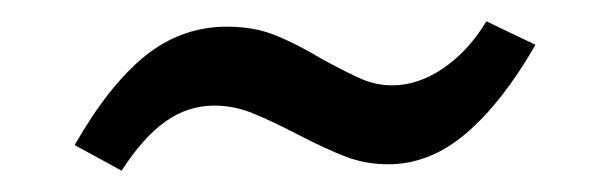

<svg xmlns="http://www.w3.org/2000/svg" viewBox="-20 -389 563 180"><path d="M348 -309Q333 -309 320 -314.5Q307 -320 283 -333Q258 -348 238 -356Q218 -364 193 -364Q150 -364 116 -336.5Q82 -309 50 -253L94 -229Q114 -260 135 -275Q156 -290 181 -290Q199 -290 216.5 -283Q234 -276 259 -263Q286 -249 304.5 -242Q323 -235 344 -235Q383 -235 417 -264Q451 -293 482 -347L436 -369Q419 -341 395.5 -325Q372 -309 348 -309Z"/></svg>

Font: Geom Light
Style: Italic
Weight: 300
Italic angle: -10°
Version: Version 1.102